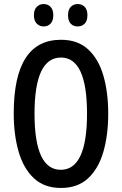

<svg xmlns="http://www.w3.org/2000/svg" viewBox="-20 -921 603 951"><path d="M516 -358Q516 -252 492 -169Q468 -86 416.5 -38Q365 10 282 10Q199 10 147.5 -38.5Q96 -87 72 -170.5Q48 -254 48 -359Q48 -724 282 -724Q365 -724 416.5 -676.5Q468 -629 492 -546.5Q516 -464 516 -358ZM151 -358Q151 -80 281 -80Q411 -80 411 -358Q411 -636 282 -636Q151 -636 151 -358ZM148 -846Q148 -873 162 -887Q176 -901 196 -901Q217 -901 230.5 -887Q244 -873 244 -846Q244 -818 230.5 -804Q217 -790 196 -790Q176 -790 162 -804Q148 -818 148 -846ZM317 -846Q317 -873 330.5 -887Q344 -901 365 -901Q386 -901 399.5 -887Q413 -873 413 -846Q413 -818 399.5 -804Q386 -790 365 -790Q343 -790 330 -804Q317 -818 317 -846Z"/></svg>

Font: Noto Sans Lao Looped ExtraCondensed Medium
Style: Regular
Weight: 500
Width: 2
Designer: Mark Frömberg, Ben Mitchell
Foundry: The Fontpad Ltd
Version: Version 1.002; ttfautohint (v1.8.4.7-5d5b)